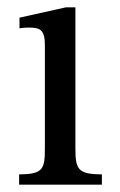

<svg xmlns="http://www.w3.org/2000/svg" viewBox="-20 -502 325 522"><path d="M257 0V-28C190 -28 185 -43 185 -101V-482H159L33 -454V-425C33 -425 44 -427 58 -427C87 -427 102 -423 102 -380V-101C102 -44 99 -28 32 -28V0Z"/></svg>

Font: STIX Two Text
Style: Regular
Weight: 400
Designer: Ross Mills, John Hudson & Paul Hanslow, Tiro Typeworks Ltd; with prior portions MicroPress Inc., and Coen Hoffman.
Foundry: Tiro Typeworks Ltd
Version: Version 2.13 b171